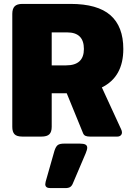

<svg xmlns="http://www.w3.org/2000/svg" viewBox="-20 -700 675 984"><path d="M43 -50V-629Q43 -655 55 -667.5Q67 -680 95 -680H341Q480 -680 546 -622Q612 -564 612 -449Q612 -306 502 -252L601 -37Q605 -29 605 -21Q605 -12 598.5 -6Q592 0 581 0H441Q426 0 417.5 -4Q409 -8 405 -19L322 -222H245V-50Q245 -24 233 -12Q221 0 192 0H95Q66 0 54.5 -12Q43 -24 43 -50ZM319 -365Q410 -365 410 -449Q410 -534 324 -534H245V-365ZM212 244Q212 241 214 231L259 73Q266 51 276 43.5Q286 36 309 36H389Q409 36 418 41Q427 46 427 57Q427 67 419 86L353 241Q348 253 339.5 258.5Q331 264 314 264H238Q212 264 212 244Z"/></svg>

Font: Mitr SemiBold
Style: Regular
Weight: 600
Designer: Thanarat Vachiruckul
Foundry: Cadson Demak
Version: Version 1.003